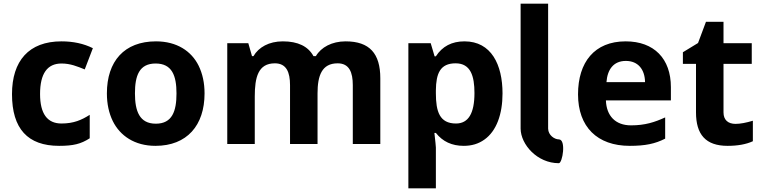

<svg xmlns="http://www.w3.org/2000/svg" viewBox="-20 -780 4130 1040"><path d="M466 -31V-158C422 -130 379 -111 313 -111C236 -111 197 -164 197 -271C197 -381 236 -436 313 -436C362 -436 399 -420 439 -404L483 -519C433 -544 376 -556 313 -556C136 -556 45 -450 45 -270C45 -83 130 10 300 10C377 10 418 0 466 -31Z M823 -436C912 -436 936 -370 936 -274C936 -178 913 -110 824 -110C735 -110 711 -179 711 -274C711 -370 734 -436 823 -436ZM559 -274C559 -217 570 -167 591 -124C630 -45 709 10 822 10C993 10 1088 -101 1088 -274C1088 -331 1077 -381 1056 -424C1017 -503 938 -556 825 -556C653 -556 559 -448 559 -274Z M1809 -437C1872 -437 1891 -388 1891 -319V0H2040V-356C2040 -490 1982 -556 1852 -556C1778 -556 1719 -524 1691 -476H1678C1649 -529 1594 -556 1512 -556C1437 -556 1381 -524 1353 -476H1345L1325 -546H1211V0H1360V-257C1360 -361 1378 -437 1469 -437C1532 -437 1551 -388 1551 -319V0H1700V-274C1700 -370 1723 -437 1809 -437Z M2496 -556C2427 -556 2376 -529 2341 -475H2334L2313 -546H2192V240H2341V19C2341 12 2338 -15 2333 -60H2341C2378 -13 2428 10 2492 10C2535 10 2572 -1 2604 -24C2669 -70 2702 -161 2702 -274C2702 -430 2641 -556 2496 -556ZM2550 -276C2550 -166 2517 -111 2450 -111C2361 -111 2341 -176 2341 -275V-291C2342 -382 2364 -437 2448 -437C2530 -437 2550 -367 2550 -276Z M2800 -83C2801 3 2890 104 3007 104C3027 104 3048 -25 3007 -25C2984 -25 2950 -47 2949 -83V-760H2800Z M3474 -335H3265C3270 -402 3302 -450 3370 -450C3437 -450 3473 -403 3474 -335ZM3583 -29V-144C3526 -118 3474 -101 3398 -101C3313 -101 3265 -153 3262 -236H3614V-308C3614 -462 3523 -556 3369 -556C3200 -556 3111 -443 3111 -269C3111 -93 3215 10 3391 10C3475 10 3528 -1 3583 -29Z M3899 -171V-434H4052V-546H3899V-662H3804L3761 -547L3679 -497V-434H3750V-171C3750 -52 3802 10 3921 10C3975 10 4021 2 4058 -15V-126C4021 -115 3990 -109 3964 -109C3924 -109 3899 -130 3899 -171Z"/></svg>

Font: Passageway
Style: Regular
Weight: 700
Foundry: Ascender Corporation
Version: Version 1.11